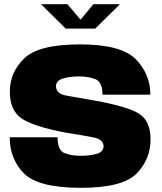

<svg xmlns="http://www.w3.org/2000/svg" viewBox="-20 -893 776 917"><path d="M293.5 -756.5H435L553 -873H426L364.5 -799L302 -873H176ZM366.5 4Q565.5 4 632.2 -64Q699 -132 699 -228Q699 -314 645.5 -349Q592 -384 433 -412.5Q350 -427 298.8 -436Q247.5 -445 247.5 -481.5Q247.5 -507.5 280 -517.8Q312.5 -528 359.5 -528Q401 -528 435.2 -515Q469.5 -502 469.5 -441H698Q698 -539 628.5 -610Q559 -681 362 -681Q164.5 -681 95.8 -614.2Q27 -547.5 27 -455Q27 -366.5 82.2 -328Q137.5 -289.5 291 -260Q375.5 -247 425 -237Q474.5 -227 474.5 -195.5Q474.5 -167.5 442 -158.2Q409.5 -149 365 -149Q320 -149 287.5 -162.2Q255 -175.5 255 -237.5H26.5Q26.5 -133.5 94.5 -64.8Q162.5 4 366.5 4Z"/></svg>

Font: Anybody UltraCondensed Thin Black
Style: Regular
Weight: 900
Version: Version 1.111